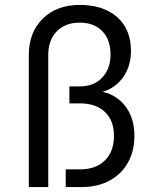

<svg xmlns="http://www.w3.org/2000/svg" viewBox="-20 -760 640 780"><path d="M526 -208Q526 -146 499.5 -99Q473 -52 424.5 -26Q376 0 312 0H247V-72H305Q370 -72 406.5 -108.5Q443 -145 443 -208Q443 -270 406.5 -305Q370 -340 305 -340H262V-409H304Q362 -409 395.5 -445Q429 -481 429 -538Q429 -599 395.5 -633.5Q362 -668 304 -668Q245 -668 210.5 -632.5Q176 -597 176 -536V0H97V-536Q97 -628 153.5 -684Q210 -740 304 -740Q400 -740 456 -690.5Q512 -641 512 -553Q512 -492 481 -447.5Q450 -403 397 -387Q457 -373 491.5 -325.5Q526 -278 526 -208Z"/></svg>

Font: JetBrains Mono Semi Light
Style: Regular
Weight: 350
Monospace: yes
Designer: Philipp Nurullin, Konstantin Bulenkov
Foundry: JetBrains
Version: 2.002